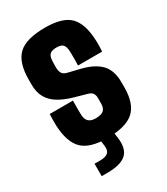

<svg xmlns="http://www.w3.org/2000/svg" viewBox="-190 -695 817 938"><g transform="rotate(-30 219.0 -226.5)"><path d="M215 10Q118.5 10 76.5 -31.5Q34.5 -73 30 -168Q29.5 -184.5 30 -206.2Q30.5 -228 31 -233H162Q161.5 -207 161.5 -185.5Q161.5 -164 162 -152Q163.5 -125 177.2 -113.5Q191 -102 215 -102Q246 -102 260 -113.5Q274 -125 274 -152Q274 -164.5 274 -166.5Q274 -168.5 274 -170.2Q274 -172 274 -184Q274 -199 266.8 -209.8Q259.5 -220.5 242 -225L171 -245Q126 -258 93.5 -277.5Q61 -297 43.5 -327Q26 -357 26 -401Q26 -408.5 26 -415.5Q26 -422.5 26 -429Q26 -526 70 -568Q114 -610 222 -610Q319.5 -610 360.5 -569.5Q401.5 -529 406 -436Q407 -419.5 406.5 -397Q406 -374.5 405 -369H269Q269.5 -378 269.8 -395.2Q270 -412.5 269.8 -429.2Q269.5 -446 269 -453Q267.5 -477 257.2 -487.5Q247 -498 222 -498Q195 -498 184 -487.5Q173 -477 172 -453Q171.5 -442 171.2 -437Q171 -432 171 -414Q171 -395.5 178 -382.5Q185 -369.5 208 -364L270 -349Q340 -332.5 376 -296.8Q412 -261 412 -192Q412 -185.5 412 -178.2Q412 -171 412 -164Q412 -71 366.5 -30.5Q321 10 215 10ZM99 157V87H131Q162.5 87 175.8 74.5Q189 62 185 33L179 -10H255L261 33Q270 99 238.5 128Q207 157 131 157Z"/></g></svg>

Font: Big Shoulders Display Thin Black
Style: Regular
Weight: 900
Version: Version 2.002